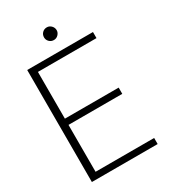

<svg xmlns="http://www.w3.org/2000/svg" viewBox="-206 -943 912 1039"><g transform="rotate(-30 250.5 -423.5)"><path d="M53 0V-700H464V-662H98V-370H434V-331H98V-38H464V0ZM260 -768Q243 -768 231.5 -779.5Q220 -791 220 -807Q220 -824 231.5 -835.5Q243 -847 260 -847Q276 -847 287.5 -835Q299 -823 299 -807Q299 -792 287.5 -780Q276 -768 260 -768Z"/></g></svg>

Font: DM Sans 36pt ExtraLight
Style: Regular
Weight: 250
Designer: Colophon Foundry, Jonny Pinhorn
Foundry: Colophon Foundry
Version: Version 4.004;gftools[0.9.30]